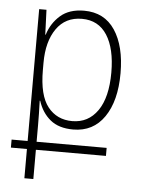

<svg xmlns="http://www.w3.org/2000/svg" viewBox="-52 -536 607 811"><g transform="rotate(5 251.0 -130.5)"><path d="M82 233V109H14V75H82V-484H113L117 -379H119Q134 -428 171.5 -461Q209 -494 272 -494Q358 -494 403 -426.5Q448 -359 448 -244Q448 -127 401 -58.5Q354 10 269 10Q208 10 172 -19.5Q136 -49 120 -99H118Q119 -70 119.5 -44.5Q120 -19 120 5V75H417V109H120V233ZM262 -25Q330 -25 369.5 -81.5Q409 -138 409 -244Q409 -345 372.5 -402Q336 -459 266 -459Q196 -459 158 -404.5Q120 -350 120 -260V-229Q120 -122 158.5 -73.5Q197 -25 262 -25Z"/></g></svg>

Font: Noto Sans Armenian SemiCondensed ExtraLight
Style: Regular
Weight: 200
Width: 4
Designer: Monotype Design Team
Foundry: Monotype Imaging Inc.
Version: Version 2.008; ttfautohint (v1.8.4.7-5d5b)